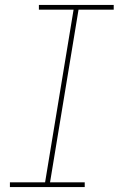

<svg xmlns="http://www.w3.org/2000/svg" viewBox="-20 -755 490 775"><path d="M20 0V-19H162L277 -716H137V-735H439V-716H297L182 -19H322V0Z"/></svg>

Font: Iosevka Etoile Thin
Style: Italic
Weight: 100
Italic angle: -9°
Designer: Belleve Invis
Foundry: Belleve Invis
Version: Version 22.1.2; ttfautohint (v1.8.4)